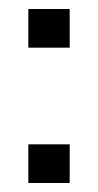

<svg xmlns="http://www.w3.org/2000/svg" viewBox="-20 -432 219 427"><path d="M43 -326V-412H135V-326ZM43 -25V-111H135V-25Z"/></svg>

Font: Kanit
Style: Regular
Weight: 400
Designer: Katatrad Team
Foundry: CadsonDemak
Version: Version 2.000; ttfautohint (v1.8.3)